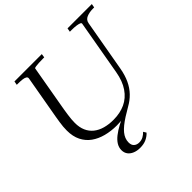

<svg xmlns="http://www.w3.org/2000/svg" viewBox="-236 -905 1335 1335"><g transform="rotate(-45 431.5 -237.5)"><path d="M486 -17V-4Q472 0 456.5 3.5Q441 7 424.5 8.5Q408 10 389 10Q333 10 283.5 -3Q234 -16 197 -42.5Q160 -69 139 -111Q118 -153 118 -211Q118 -229 119.5 -248Q121 -267 124.5 -288.5Q128 -310 132 -335L188 -653Q190 -665 179.5 -671.5Q169 -678 150 -680Q131 -682 107 -682H97L102 -710H371L367 -682H353Q333 -682 314 -681Q295 -680 282 -678Q269 -676 268 -672L208 -329Q204 -304 201 -283Q198 -262 196.5 -244Q195 -226 195 -209Q195 -165 209.5 -132Q224 -99 251.5 -77Q279 -55 317 -44.5Q355 -34 400 -34Q466 -34 516.5 -57.5Q567 -81 601 -130.5Q635 -180 648 -256L719 -660Q721 -668 710 -672.5Q699 -677 680 -679.5Q661 -682 637 -682H619L624 -710H863L858 -682H846Q811 -682 784.5 -671Q758 -660 753 -632L686 -252Q676 -196 656 -153.5Q636 -111 606 -80Q576 -49 538 -28Q503 -8 475 10Q447 28 426 45Q405 62 391 79Q377 96 370 114Q363 132 363 151Q363 178 378 191Q393 204 416 204Q438 204 455.5 194.5Q473 185 487 170L500 191Q483 210 457 222.5Q431 235 394 235Q364 235 340 225Q316 215 303 197Q290 179 290 154Q290 128 304 105Q318 82 344 61.5Q370 41 406 21.5Q442 2 486 -17Z"/></g></svg>

Font: Roboto Serif 120pt Expanded Light
Style: Italic
Weight: 300
Width: 7
Italic angle: -10°
Designer: Greg Gazdowicz
Foundry: Commercial Type
Version: Version 1.008